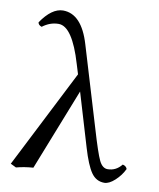

<svg xmlns="http://www.w3.org/2000/svg" viewBox="-81 -762 693 838"><g transform="rotate(10 265.5 -343.0)"><path d="M523.9 -64.9Q509.8 -35.2 484.4 -12Q459 11.2 438 11.2Q401.9 11.2 379.9 -20.3Q357.9 -51.8 335.9 -126L265.1 -362.8L122.1 0Q81.5 2.9 46.9 12.2L22 0L243.2 -435.1L230 -478Q183.1 -637.2 122.1 -637.2Q84 -637.2 50.8 -611.8Q35.6 -616.7 34.2 -628.9Q81.1 -697.8 130.9 -698.2Q213.9 -698.2 252 -568.8L358.9 -213.9Q389.6 -109.9 404.3 -79.8Q418.9 -49.8 441.9 -49.8Q479 -49.8 503.9 -81.1Q519 -78.1 523.9 -64.9Z"/></g></svg>

Font: Linux Libertine
Style: Regular
Weight: 400
Designer: Philipp H. Poll
Foundry: Philipp H. Poll
Version: Version 5.3.0 ; ttfautohint (v0.9)